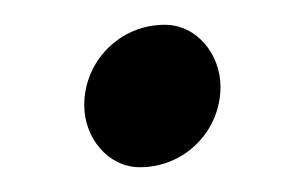

<svg xmlns="http://www.w3.org/2000/svg" viewBox="-20 -285 241 155"><path d="M93 -150C129 -150 158 -179 158 -215C158 -241 139 -265 113 -265C77 -265 48 -236 48 -200C48 -174 67 -150 93 -150Z"/></svg>

Font: EB Garamond
Style: Italic
Weight: 400
Italic angle: -17.2°
Designer: Georg Duffner and Octavio Pardo
Foundry: Georg Duffner
Version: Version 1.000;PS 001.000;hotconv 1.0.88;makeotf.lib2.5.64775